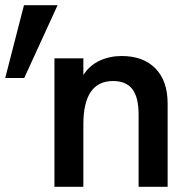

<svg xmlns="http://www.w3.org/2000/svg" viewBox="-20 -717 734 737"><path d="M0 -417.5 72 -697H201L73 -417.5ZM189 0V-493H300V-429Q323.5 -466 362.2 -484Q401 -502 447 -502Q530 -502 576.8 -454.2Q623.5 -406.5 623.5 -319V0H512V-278Q512 -343.5 488 -374.8Q464 -406 414 -406Q300 -406 300 -239.5V0Z"/></svg>

Font: HK Grotesk SemiBold
Style: Regular
Weight: 600
Designer: Alfredo Marco Pradil
Foundry: Hanken Design Co.
Version: Version 3.001;FEAKit 1.0